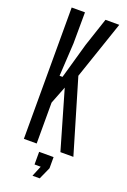

<svg xmlns="http://www.w3.org/2000/svg" viewBox="-183 -858 729 1099"><g transform="rotate(20 182.0 -309.0)"><path d="M51.5 0V-800H132.5L131.5 -610L120 -409H138L199.5 -626L257.5 -800H341.5L221 -446L353 0H274L171 -355.5L129.5 -249V0ZM170 181.5 196.5 117H159V40H247V108L214 181.5Z"/></g></svg>

Font: Big Shoulders Display Thin Medium
Style: Regular
Weight: 500
Version: Version 2.002